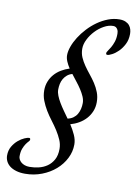

<svg xmlns="http://www.w3.org/2000/svg" viewBox="-188 -762 723 1017"><g transform="rotate(10 174.0 -254.0)"><path d="M328.1 -247.1Q328.1 -220.2 318.8 -197.8Q309.6 -175.3 293.5 -157.5Q277.3 -139.6 255.9 -127.2Q234.4 -114.7 210 -107.9Q226.6 -82.5 238.3 -56.6Q250 -30.8 250 -5.9Q250 33.2 231.9 68.8Q213.9 104.5 182.6 131.8Q151.4 159.2 109.1 175.5Q66.9 191.9 19 191.9Q-8.3 191.9 -29.1 185.5Q-49.8 179.2 -63.5 168.5Q-77.1 157.7 -84 143.3Q-90.8 128.9 -90.8 112.8Q-90.8 85 -78.4 64Q-65.9 43 -49.3 29.1Q-32.7 15.1 -16.4 8.1Q0 1 7.8 1Q13.2 1 14.2 4.2Q15.1 7.3 15.1 9.8Q15.1 14.2 8.8 20.5Q2.4 26.9 -4.9 37.6Q-12.2 48.3 -18.6 64.7Q-24.9 81.1 -24.9 106Q-24.9 113.8 -20.8 122.1Q-16.6 130.4 -9 137Q-1.5 143.6 10 147.7Q21.5 151.9 36.1 151.9Q61 151.9 85.9 146Q110.8 140.1 131.1 126Q151.4 111.8 164.1 88.6Q176.8 65.4 176.8 30.8Q176.8 5.9 166.7 -17.3Q156.7 -40.5 142.1 -63.5Q127.4 -86.4 109.9 -109.4Q92.3 -132.3 77.6 -156.5Q63 -180.7 53 -206.5Q43 -232.4 43 -261.2Q43 -287.1 51.8 -309.1Q60.5 -331.1 75.7 -348.4Q90.8 -365.7 111.6 -378.2Q132.3 -390.6 155.8 -397.9Q144.5 -415 137.2 -432.1Q129.9 -449.2 129.9 -465.8Q129.9 -486.8 139.2 -512.5Q148.4 -538.1 164.8 -564.2Q181.2 -590.3 203.9 -614.7Q226.6 -639.2 253.4 -658.2Q280.3 -677.2 310.3 -688.7Q340.3 -700.2 371.1 -700.2Q390.6 -700.2 403.8 -694.3Q417 -688.5 424.8 -679Q432.6 -669.4 435.8 -657.7Q439 -646 439 -633.8Q439 -602.1 426.5 -577.9Q414.1 -553.7 397.5 -537.4Q380.9 -521 364.3 -512.5Q347.7 -503.9 339.8 -503.9Q334 -503.9 333 -506.8Q332 -509.8 332 -512.2Q332 -517.1 338.4 -525.6Q344.7 -534.2 352.5 -547.6Q360.4 -561 366.7 -579.6Q373 -598.1 373 -623Q373 -628.9 371.8 -635.3Q370.6 -641.6 367.2 -647.2Q363.8 -652.8 358.4 -656.5Q353 -660.2 344.2 -660.2Q319.8 -660.2 294.7 -646.2Q269.5 -632.3 249.3 -610.8Q229 -589.4 216.1 -563.5Q203.1 -537.6 203.1 -513.2Q203.1 -488.3 212.4 -467Q221.7 -445.8 235.6 -425.8Q249.5 -405.8 265.6 -386Q281.7 -366.2 295.7 -345Q309.6 -323.7 318.8 -299.8Q328.1 -275.9 328.1 -247.1ZM255.9 -230Q255.9 -246.6 248.3 -264.2Q240.7 -281.7 229 -299.8Q217.3 -317.9 202.9 -335.9Q188.5 -354 174.8 -372.1Q158.7 -367.7 147.5 -358.2Q136.2 -348.6 128.9 -336.2Q121.6 -323.7 118.4 -308.6Q115.2 -293.5 115.2 -277.8Q115.2 -262.2 122.1 -245.1Q128.9 -228 139.6 -210Q150.4 -191.9 163.8 -172.9Q177.2 -153.8 190.9 -134.8Q208.5 -138.7 220.9 -147.7Q233.4 -156.7 241 -169.7Q248.5 -182.6 252.2 -198Q255.9 -213.4 255.9 -230Z"/></g></svg>

Font: Mervale Script
Style: Regular
Weight: 400
Designer: Astigmatic (AOETI)
Foundry: Astigmatic (AOETI)
Version: Version 1.000